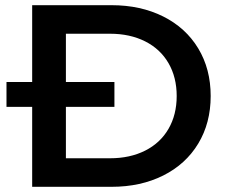

<svg xmlns="http://www.w3.org/2000/svg" viewBox="-20 -720 876 740"><path d="M104 -700H410Q522 -700 609 -656.5Q696 -613 744 -533.5Q792 -454 792 -350Q792 -246 744 -166.5Q696 -87 609 -43.5Q522 0 410 0H104ZM404 -110Q481 -110 539.5 -139.5Q598 -169 629.5 -223.5Q661 -278 661 -350Q661 -422 629.5 -476.5Q598 -531 539.5 -560.5Q481 -590 404 -590H234V-110ZM5 -404H421V-308H5Z"/></svg>

Font: APTA Sans SemiBold
Style: Bold
Weight: 600
Version: Version 7.200